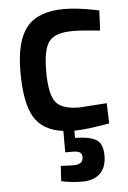

<svg xmlns="http://www.w3.org/2000/svg" viewBox="-53 -551 548 821"><g transform="rotate(-5 221.0 -140.0)"><path d="M252 42Q315 43 343 60Q371 77 371 128Q371 179 343.5 205Q316 231 267 231Q229 231 190 224L177 221L181 156Q215 158 236 158Q277 158 277 127Q277 112 267.5 106Q258 100 236 100H205V8Q117 -3 80.5 -64.5Q44 -126 44 -259Q44 -392 93 -451.5Q142 -511 253 -511Q306 -511 378 -497L403 -492L399 -406Q320 -414 282 -414Q206 -414 180 -380Q154 -346 154 -252Q154 -158 179 -122Q204 -86 283 -86L400 -94L403 -7Q303 11 252 11Z"/></g></svg>

Font: Titillium Web[RUS by Daymarius]
Style: Regular
Weight: 600
Designer: Cyrillization by Daymarius
Foundry: Cyrillization by Daymarius
Version: Version 1.002 September 11, 2018